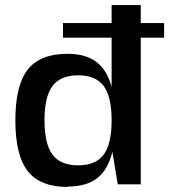

<svg xmlns="http://www.w3.org/2000/svg" viewBox="-20 -719 691 750"><path d="M244.1 9.8V11.2Q136.7 11.2 88.4 -50.5Q40 -112.3 40 -249Q40 -385.7 88.4 -447.3Q136.7 -508.8 244.1 -508.8Q314 -508.8 356 -477.5Q397.9 -446.3 416 -379.9V-571.8H226.1V-628.9H416V-699.2H529.8V-628.9H621.1V-571.8H529.8V1H439.9L418.9 -126Q401.9 -55.7 359.4 -22.9Q316.9 9.8 244.1 9.8ZM185.1 -115Q216.3 -73.2 285.2 -73.2Q354 -73.2 385 -115Q416 -156.7 416 -249Q416 -341.3 385 -383.1Q354 -424.8 285.2 -424.8Q216.3 -424.8 185.1 -383.1Q153.8 -341.3 153.8 -249Q153.8 -156.7 185.1 -115Z"/></svg>

Font: Fivo Sans Modern Med
Style: Regular
Weight: 450
Designer: Alexander Slobzheninov
Foundry: Alexander Slobzheninov
Version: 1.0